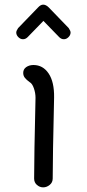

<svg xmlns="http://www.w3.org/2000/svg" viewBox="-20 -795 374 827"><path d="M276 -674Q284 -662 284 -655Q284 -644 275 -635Q266 -626 255 -626Q244 -626 235 -635L167 -705L99 -635Q90 -626 79 -626Q68 -626 59 -635Q50 -644 50 -655Q50 -662 58 -674L144 -763Q155 -775 166 -775Q178 -775 190 -763ZM127 -26Q127 -118 133 -374Q133 -394 126 -414.5Q119 -435 108 -441Q94 -451 87 -460Q80 -469 80 -481Q80 -497 93 -506Q106 -515 124 -515Q165 -515 189.5 -478.5Q214 -442 213 -375Q207 -115 207 -26Q207 -9 194 1.5Q181 12 166 12Q151 12 139 1.5Q127 -9 127 -26Z"/></svg>

Font: Tsukimi Rounded Medium
Style: Regular
Weight: 500
Designer: Takashi Funayama
Foundry: Takashi Funayama
Version: Version 1.032; ttfautohint (v1.8.3)